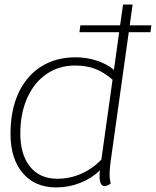

<svg xmlns="http://www.w3.org/2000/svg" viewBox="-20 -811 683 841"><path d="M639 -670H544L468 -128Q460 -75 460 -43Q460 -26 465 -8Q461 -3 453 0.5Q445 4 438 4Q416 4 416 -41Q416 -54 418 -65Q382 -30 331.5 -10Q281 10 226 10Q133 10 79.5 -53Q26 -116 26 -225Q26 -327 60.5 -402.5Q95 -478 159.5 -519Q224 -560 311 -560Q360 -560 404 -545.5Q448 -531 479 -505L502 -670H328L332 -700H506L519 -791H561L548 -700H643ZM473 -462Q435 -495 396.5 -509.5Q358 -524 308 -524Q238 -524 183.5 -486.5Q129 -449 99 -381.5Q69 -314 69 -226Q69 -133 112 -80.5Q155 -28 231 -28Q286 -28 336 -50Q386 -72 424 -112Z"/></svg>

Font: Krub ExtraLight
Style: Italic
Weight: 275
Italic angle: -8°
Designer: Ekaluck Peanpanawate
Foundry: Cadson Demak Co.,Ltd.
Version: Version 1.000; ttfautohint (v1.6)